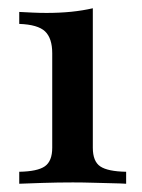

<svg xmlns="http://www.w3.org/2000/svg" viewBox="-20 -445 345 465"><path d="M26.6 0V-29Q71 -29.8 88.7 -42.3Q106.5 -54.8 106.5 -87.1V-316.1Q106.5 -352.4 89.1 -369Q71.8 -385.5 26.6 -387.1V-416.1Q41.9 -415.3 58.9 -414.5Q75.8 -413.7 92.7 -413.7Q124.2 -413.7 152.4 -416.5Q180.6 -419.4 204.8 -425V-87.1Q204.8 -54 223 -41.9Q241.1 -29.8 285.5 -29V0Q273.4 -0.8 252.4 -1.2Q231.5 -1.6 206.5 -2.4Q181.5 -3.2 156.5 -3.2Q120.2 -3.2 82.7 -2Q45.2 -0.8 26.6 0Z"/></svg>

Font: Playfair 5pt SemiExpanded Light SemiBold
Style: Regular
Weight: 600
Version: Version 2.001;gftools[0.9.30]